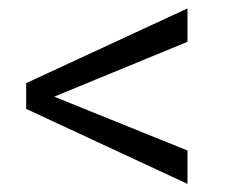

<svg xmlns="http://www.w3.org/2000/svg" viewBox="-20 -545 548 458"><path d="M126 -307.6 427.2 -186V-106.4L42.5 -285.2V-346.7L427.2 -524.9V-445.3L126 -321.3L109.4 -314.5Z"/></svg>

Font: Vazir Light
Style: Light
Weight: 300
Designer: Saber Rastikerdar
Foundry: Saber Rastikerdar
Version: Version 30.0.0